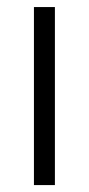

<svg xmlns="http://www.w3.org/2000/svg" viewBox="-20 -535 256 555"><path d="M78.1 -514.6H138.7V0H78.1Z"/></svg>

Font: Reddit Sans Fudge Light
Style: Regular
Weight: 300
Designer: Stephen Hutchings
Foundry: Reddit
Version: Version 1.013